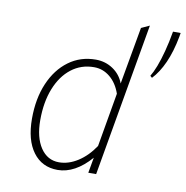

<svg xmlns="http://www.w3.org/2000/svg" viewBox="-82 -800 863 891"><g transform="rotate(10 350.0 -355.0)"><path d="M247 12Q173 12 131 -44.8Q89 -101.5 89 -202Q89 -297 120 -369.2Q151 -441.5 206.2 -482.2Q261.5 -523 334 -523Q379 -523 415 -498.8Q451 -474.5 466 -434L514 -704L553 -722L427 0H390L403 -73Q366.5 -31 327 -9.5Q287.5 12 247 12ZM247 -24Q292 -24 335.8 -52Q379.5 -80 413 -130L457 -384Q440.5 -432 407.2 -459.5Q374 -487 332 -487Q271 -487 225 -451.2Q179 -415.5 153.5 -351.2Q128 -287 128 -202Q128 -120.5 160.2 -72.2Q192.5 -24 247 -24ZM604.5 -485 595.5 -493Q607.5 -512.5 619.8 -544.2Q632 -576 643.2 -618.5Q654.5 -661 663.5 -713H699.5L696.5 -695Q683 -623 659.5 -570.5Q636 -518 604.5 -485Z"/></g></svg>

Font: Overpass Thin
Style: Italic
Weight: 250
Italic angle: -10°
Designer: Delve Withrington, Dave Bailey, Thomas Jockin
Foundry: Delve Fonts LLC
Version: Version 4.000